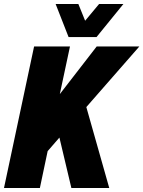

<svg xmlns="http://www.w3.org/2000/svg" viewBox="-41 -943 719 963"><path d="M-21 0 130 -710H310L259 -471L444 -710H658L392 -406L507 0H317L257 -253L198 -185L159 0ZM578 -923 443 -757H303L238 -923H352L386 -839L456 -923Z"/></svg>

Font: Geist Mono Black
Style: Italic
Weight: 900
Italic angle: -12°
Monospace: yes
Designer: Basement.studio, Andrés Briganti, Mateo Zaragoza
Foundry: Basement.studio, Vercel, Andrés Briganti, Guido Ferreyra, Mateo Zaragoza
Version: Version 1.500; ttfautohint (v1.8.4.7-5d5b)